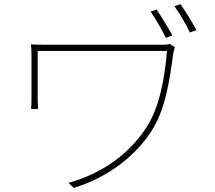

<svg xmlns="http://www.w3.org/2000/svg" viewBox="-20 -870 1040 927"><path d="M800 -658C792 -655 778 -654 769 -654H220C180 -654 151 -654 129 -656C131 -639 132 -625 132 -606V-390C132 -379 132 -362 130 -344H164C163 -362 162 -376 162 -390V-624H786C776 -495 750 -351 687 -255C602 -124 471 -32 311 13L336 37C497 -11 634 -115 713 -240C780 -345 799 -484 817 -616C818 -622 822 -637 825 -642ZM822 -840C846 -807 877 -756 897 -713L928 -725C906 -767 874 -818 851 -850ZM707 -814C730 -781 762 -727 781 -687L812 -699C791 -738 758 -792 736 -824Z"/></svg>

Font: Noto Sans T Chinese Thin
Style: Regular
Weight: 100
Designer: Ryoko NISHIZUKA (kana & ideographs); Paul D. Hunt (Latin, Greek & Cyrillic); Wenlong ZHANG (bopomofo); Sandoll Communica
Foundry: Adobe Systems Incorporated
Version: Version 1.000;PS 1;hotconv 1.0.78;makeotf.lib2.5.61930